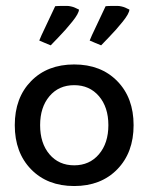

<svg xmlns="http://www.w3.org/2000/svg" viewBox="-20 -622 500 647"><path d="M282.2 -485.4Q283.7 -491.2 309.3 -544.7Q335 -598.1 335.9 -601.1Q338.9 -602.1 375 -602.1Q381.8 -602.1 389.4 -600.3Q397 -598.6 401.9 -596.4Q406.7 -594.2 411.1 -592Q415.5 -589.8 416 -589.8Q416 -577.1 393.6 -549.1Q371.1 -521 346.2 -495.6Q321.3 -470.2 320.8 -469.2Q317.4 -470.2 300 -477.8Q282.7 -485.4 282.2 -485.4ZM112.3 -485.4Q113.8 -491.2 139.4 -544.7Q165 -598.1 166 -601.1Q168.9 -602.1 205.1 -602.1Q211.9 -602.1 219.5 -600.3Q227.1 -598.6 231.9 -596.4Q236.8 -594.2 241.2 -592Q245.6 -589.8 246.1 -589.8Q246.1 -577.1 223.6 -549.1Q201.2 -521 176.3 -495.6Q151.4 -470.2 150.9 -469.2Q147.5 -470.2 130.1 -477.8Q112.8 -485.4 112.3 -485.4ZM115.2 -200.2Q115.2 -139.2 146.7 -102.1Q178.2 -64.9 230 -64.9Q281.7 -64.9 313.5 -102.3Q345.2 -139.6 345.2 -200.2Q345.2 -260.7 313.5 -297.9Q281.7 -335 230 -335Q178.2 -335 146.7 -297.9Q115.2 -260.7 115.2 -200.2ZM84.7 -51.5Q29.8 -107.9 29.8 -200.2Q29.8 -292.5 84.7 -348.6Q139.6 -404.8 230 -404.8Q320.3 -404.8 375.2 -348.6Q430.2 -292.5 430.2 -200.2Q430.2 -107.9 375.2 -51.5Q320.3 4.9 230 4.9Q139.6 4.9 84.7 -51.5Z"/></svg>

Font: Nikodecs
Style: Medium
Weight: 500
Version: Version 0.29